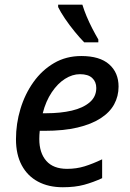

<svg xmlns="http://www.w3.org/2000/svg" viewBox="-20 -786 553 816"><path d="M247.1 9.8Q186 9.8 141.4 -14.2Q96.7 -38.1 72.3 -83.7Q47.9 -129.4 47.9 -194.3Q47.9 -260.3 66.9 -323.2Q85.9 -386.2 122.1 -437Q158.2 -487.8 209.5 -517.8Q260.7 -547.9 325.7 -547.9Q403.8 -547.9 443.8 -512.7Q483.9 -477.5 483.9 -418Q483.9 -377 465.1 -342.5Q446.3 -308.1 407.2 -283Q368.2 -257.8 309.1 -243.9Q250 -230 168.9 -230H148.9Q147.9 -222.2 147.5 -212.9Q147 -203.6 147 -195.3Q147 -136.2 176.8 -102.3Q206.5 -68.4 265.1 -68.4Q304.7 -68.4 339.4 -79.1Q374 -89.8 414.1 -108.9V-28.8Q376 -11.2 337.4 -0.7Q298.8 9.8 247.1 9.8ZM161.6 -304.7H176.3Q237.3 -304.7 285.2 -315.9Q333 -327.1 361.1 -351.1Q389.2 -375 389.2 -412.1Q389.2 -438.5 371.8 -454.6Q354.5 -470.7 319.8 -470.7Q287.6 -470.7 256.3 -450.9Q225.1 -431.2 200 -393.8Q174.8 -356.4 161.6 -304.7ZM337.9 -606Q318.8 -625.5 296.9 -652.3Q274.9 -679.2 256.1 -707Q237.3 -734.9 227.1 -755.9V-766.1H330.1Q337.4 -742.2 348.1 -716.6Q358.9 -690.9 371.8 -665.8Q384.8 -640.6 397.9 -618.2V-606Z"/></svg>

Font: Open Sans Medium
Style: Italic
Weight: 500
Italic angle: -12°
Designer: Monotype Design Team
Foundry: Monotype Imaging Inc.
Version: Version 3.000